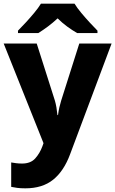

<svg xmlns="http://www.w3.org/2000/svg" viewBox="-20 -786 628 1046"><path d="M0 -549H180L279 -238Q284 -221 287.5 -200.5Q291 -180 293 -159H296Q299 -182 303.5 -201.5Q308 -221 313 -237L412 -549H588L362 54Q328 146 269.5 193Q211 240 118 240Q92 240 73.5 237.5Q55 235 41 232V99Q52 101 67.5 103Q83 105 100 105Q147 105 172 77Q197 49 211 11L217 -6ZM386 -766Q400 -743 423 -715.5Q446 -688 469.5 -662.5Q493 -637 511 -619V-606H400Q374 -621 346.5 -641Q319 -661 294 -686Q267 -661 241.5 -642Q216 -623 189 -606H78V-619Q97 -638 120.5 -663.5Q144 -689 166.5 -716Q189 -743 203 -766Z"/></svg>

Font: Noto Sans Sinhala ExtraBold
Style: Regular
Weight: 800
Designer: Jelle Bosma - Monotype Design Team
Foundry: Monotype Imaging Inc.
Version: Version 2.006; ttfautohint (v1.8.4.7-5d5b)